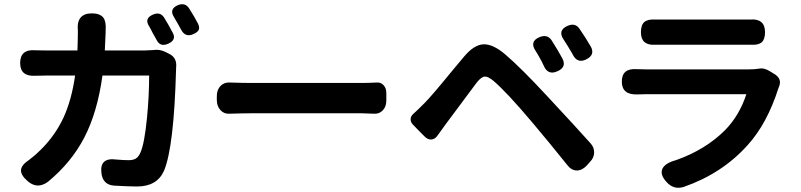

<svg xmlns="http://www.w3.org/2000/svg" viewBox="-20 -845 3777 905"><path d="M113 11Q78 -18 79 -42.5Q80 -67 118 -92Q145 -112 172 -139Q240 -206 280 -292Q318 -376 334 -489H205Q169 -489 148 -488Q75 -483 75 -548Q75 -614 147 -608Q168 -607 205 -607H345Q347 -661 347 -692Q347 -696 347 -700Q339 -782 413 -782Q451 -782 467 -762Q481 -743 478 -703Q478 -699 478 -694Q476 -636 474 -607H659Q674 -607 702 -609Q732 -614 760 -600L778 -591Q816 -572 810 -525Q810 -523 810 -521Q800 -151 753 -40Q720 34 626 34Q588 34 518 30Q464 26 458 -30Q449 -104 529 -93Q561 -90 586 -90Q609 -90 621.5 -98.5Q634 -107 642 -126Q661 -168 673 -291Q683 -394 683 -489H573H463Q439 -315 377 -196Q316 -79 207 11Q158 48 113 11ZM718 -657Q716 -660 713 -666Q704 -683 699 -691Q697 -696 691.5 -706Q686 -716 683 -721Q658 -759 703 -777Q735 -790 753 -763Q772 -733 794 -691Q813 -657 773 -639Q735 -622 718 -657ZM835 -703Q833 -706 830 -712Q821 -729 816 -737Q806 -755 801 -763Q775 -802 819 -821Q853 -834 871 -806Q896 -767 912 -736Q922 -717 917 -705Q912 -693 891 -684Q854 -668 835 -703Z M1002 -374V-392Q1002 -422 1019.5 -440Q1037 -458 1064 -456Q1126 -454 1160 -454H1687Q1713 -454 1755 -456Q1774 -458 1787.5 -444Q1801 -430 1801 -406V-372Q1801 -342 1784 -324.5Q1767 -307 1741 -309Q1705 -311 1687 -311H1423H1160Q1124 -311 1062 -309Q1037 -307 1019.5 -325.5Q1002 -344 1002 -374Z M2654 -67Q2564 -179 2488 -269Q2369 -410 2307 -463Q2281 -485 2265 -484Q2249 -483 2228 -457Q2199 -419 2111 -300Q2088 -269 2079 -257Q2073 -249 2061 -232Q2049 -215 2043 -207Q2031 -189 2013.5 -187.5Q1996 -186 1980 -203L1958 -225L1927 -257Q1915 -269 1915.5 -283.5Q1916 -298 1929 -309Q1946 -324 1981 -359Q2014 -392 2112 -512Q2151 -558 2169 -580Q2214 -633 2257 -636Q2302 -639 2361 -589Q2435 -526 2561 -390Q2697 -244 2764 -169Q2781 -150 2780.5 -125.5Q2780 -101 2761 -82L2745 -64Q2723 -41 2698 -41.5Q2673 -42 2654 -67ZM2543 -535Q2540 -542 2533.5 -555Q2527 -568 2523 -574Q2515 -589 2504 -606Q2475 -650 2523 -670Q2560 -685 2580 -655Q2613 -603 2631 -569Q2652 -528 2607 -509Q2563 -489 2543 -535ZM2679 -589Q2677 -592 2674 -598Q2662 -619 2656 -628Q2644 -648 2637 -658Q2607 -702 2655 -723Q2691 -739 2711 -710Q2742 -665 2765 -625Q2786 -586 2743 -565Q2701 -544 2679 -589Z M3121 12Q3089 -23 3103 -51Q3117 -77 3166 -90Q3305 -139 3397 -231Q3465 -300 3498 -401H3024Q3001 -401 2985 -400Q2911 -397 2911 -460.5Q2911 -524 2981 -519Q2997 -518 3024 -518H3266H3509Q3536 -518 3555 -521Q3581 -527 3609 -509L3632 -495Q3668 -472 3651 -434Q3650 -433 3650 -432Q3596 -262 3504 -161Q3384 -27 3203 36Q3155 51 3121 12ZM3001 -693Q3001 -727 3017 -741Q3033 -755 3068 -753Q3086 -753 3103 -753H3291H3480Q3499 -753 3517 -753Q3586 -758 3586 -693Q3586 -660 3570.5 -646Q3555 -632 3522 -634Q3500 -634 3478 -634H3103Q3085 -634 3066 -634Q3001 -631 3001 -693Z"/></svg>

Font: GenSenRounded JP B
Style: Regular
Weight: 700
Version: Version 1.501;PS 1;hotconv 16.6.51;makeotf.lib2.5.65220